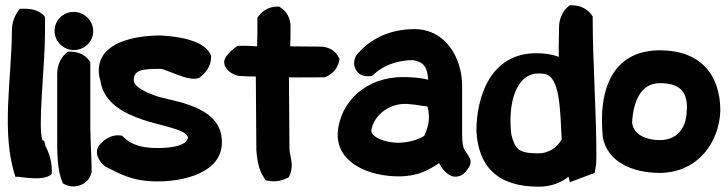

<svg xmlns="http://www.w3.org/2000/svg" viewBox="-20 -655 2748 725"><path d="M25 -542C25 -365 -18 -149 39 14L45 12L60 14C78 15 140 27 171 6L174 1L175 6C179 -38 166 -77 152 -103L147 -123L141 -125C121 -166 150 -409 150 -531V-591C137 -610 108 -622 75 -622H55C38 -602 25 -573 25 -542Z M186 -538C186 -499 219 -466 259 -466C299 -466 332 -498 332 -537C332 -577 299 -610 258 -610C218 -610 186 -578 186 -538ZM196 -138C196 -88 195 -17 214 28L217 37L226 42C267 61 316 39 325 -2L326 -4V-7C326 -61 321 -129 321 -178V-421C306 -444 280 -460 246 -460H236L228 -453C208 -435 196 -406 196 -376Z M353 -389C353 -377 355 -364 359 -350C372 -265 449 -227 519 -203C585 -180 686 -167 690 -135C682 -104 629 -96 574 -96C510 -96 473 -111 447 -137L440 -143L430 -144C402 -146 374 -130 356 -108L354 -106C334 -76 355 -43 378 -26C438 4 481 30 576 30C673 30 818 -2 818 -118C818 -243 674 -266 584 -288C543 -300 485 -325 485 -352C485 -391 517 -395 586 -395C607 -395 694 -344 731 -361L734 -362L736 -364C757 -380 777 -405 777 -439V-444C756 -505 644 -518 588 -521H586C493 -521 353 -497 353 -389Z M835 -443C808 -407 851 -371 887 -368C908 -367 926 -366 946 -366C946 -274 948 -180 948 -90V-89C951 -43 960 -8 977 16L983 26L994 28C1018 32 1041 29 1062 18L1071 14L1075 4C1091 -36 1073 -69 1073 -92C1073 -180 1071 -271 1071 -363C1114 -362 1158 -363 1200 -363H1206C1237 -375 1258 -399 1262 -433L1258 -440C1246 -465 1218 -479 1189 -479C1151 -479 1115 -480 1076 -480C1077 -504 1077 -530 1077 -556C1077 -586 1062 -613 1040 -626L1034 -630H1027C992 -630 967 -611 952 -588V-580C952 -544 952 -514 951 -480C931 -481 909 -483 884 -482H877C860 -470 848 -460 835 -443Z M1255 -147C1255 -36 1378 11 1485 11C1559 11 1598 -13 1638 -39C1647 -22 1667 9 1696 12C1721 14 1737 -3 1745 -15C1753 -26 1761 -39 1755 -56L1754 -57C1735 -95 1727 -82 1725 -143V-331C1725 -433 1665 -545 1545 -545C1454 -545 1383 -510 1336 -458C1311 -437 1310 -395 1339 -375C1351 -367 1366 -366 1384 -368L1390 -373C1421 -402 1469 -427 1539 -428C1581 -421 1593 -402 1597 -354C1566 -362 1528 -364 1500 -364C1366 -364 1262 -274 1255 -149ZM1382 -161C1390 -222 1457 -273 1532 -261H1534C1553 -260 1570 -255 1594 -253C1605 -215 1600 -181 1582 -142C1560 -128 1522 -116 1483 -116C1434 -116 1383 -137 1382 -161Z M1779 -160C1786 -28 1857 50 2014 50C2061 50 2098 35 2127 12L2132 33L2225 -2L2228 -15C2231 -32 2232 -48 2232 -65C2232 -233 2218 -423 2218 -585V-593L2213 -600C2198 -621 2171 -635 2140 -635H2131L2124 -629C2104 -612 2091 -583 2091 -552C2091 -515 2089 -479 2090 -440C2065 -450 2037 -454 2004 -454C1834 -454 1779 -292 1779 -161ZM1911 -146C1897 -257 1925 -367 2002 -377C2012 -378 2022 -378 2035 -376C2095 -368 2095 -241 2101 -129C2086 -102 2057 -76 2012 -76C1939 -76 1925 -91 1911 -146Z M2253 -203C2253 -182 2254 -161 2256 -139V-137C2274 -44 2366 -2 2474 -2C2618 -5 2696 -120 2700 -237C2700 -373 2625 -465 2472 -465C2306 -465 2253 -338 2253 -203ZM2367 -196C2372 -271 2399 -341 2471 -341C2544 -341 2574 -311 2574 -250C2574 -245 2573 -240 2573 -235V-234C2571 -170 2536 -126 2471 -126C2415 -126 2367 -151 2367 -196Z"/></svg>

Font: Snowfall
Style: Blk
Weight: 900
Designer: Jasper
Foundry: Cannot Into Space Fonts
Version: Version 0.9